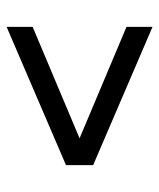

<svg xmlns="http://www.w3.org/2000/svg" viewBox="31 -633 488 590"><g transform="rotate(-90 275.0 -338.0)"><path d="M487.5 -113.3 62.5 -295.8V-379.2L487.5 -561.7V-481.7L145 -337.5L487.5 -193.3Z"/></g></svg>

Font: Funnel Sans
Style: Regular
Weight: 400
Designer: NORD ID, Kristian Moeller
Foundry: Dicotype
Version: Version 1.000